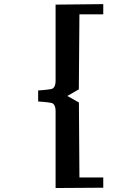

<svg xmlns="http://www.w3.org/2000/svg" viewBox="-20 -794 581 936"><path d="M166 -353Q206.5 -355.5 228.8 -359.6Q251 -363.8 251 -401.4V-771.5L483.4 -773.9V-724.1H367.2L364.3 -358.4L309.1 -326.7V-325.7L364.7 -294.4L367.2 71.3H483.4V121.1L251 122.6V-251.5Q251 -288.6 228.8 -292.7Q206.5 -296.9 166 -299.3Z"/></svg>

Font: Lapsus Pro (theguybrush.com)
Style: Bold
Weight: 700
Designer: Jose Roses
Version: Version 1.00 February 9, 2018, initial release